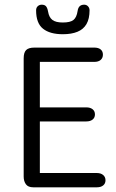

<svg xmlns="http://www.w3.org/2000/svg" viewBox="-20 -799 496 819"><path d="M150 -535H382Q400 -535 409.5 -543.5Q419 -552 419 -566Q419 -580 409.5 -588Q400 -596 382 -596H127Q102 -596 91.5 -585.5Q81 -575 81 -550V-46Q81 -26 90.5 -13Q100 0 122 0H393Q410 0 420 -8Q430 -16 430 -30Q430 -44 420 -52.5Q410 -61 393 -61H150V-281H348Q365 -281 375 -289Q385 -297 385 -311Q385 -325 375 -333Q365 -341 348 -341H150ZM311 -752Q307 -725 293.5 -714Q280 -703 248 -703Q218 -703 203.5 -714Q189 -725 185 -750Q182 -766 176 -772.5Q170 -779 158 -779Q148 -779 141 -772.5Q134 -766 134 -755Q134 -700 163.5 -676.5Q193 -653 248 -653Q285 -653 310.5 -663.5Q336 -674 349 -696.5Q362 -719 362 -755Q362 -765 355.5 -772Q349 -779 339 -779Q327 -779 320 -772.5Q313 -766 311 -752Z"/></svg>

Font: Beiruti
Style: Regular
Weight: 400
Version: Version 1.00